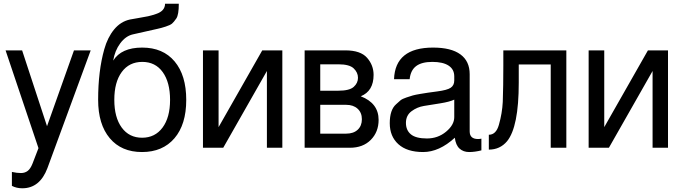

<svg xmlns="http://www.w3.org/2000/svg" viewBox="-20 -795 3674 1033"><path d="M378 -524H468L235 110Q194 218 100 218Q69 218 44 205V130Q71 136 92.5 136Q114 136 129 124.5Q144 113 155 85L187 2L10 -524H99L233 -116Z M895 -257.5Q895 -352 855.5 -407Q816 -462 745.5 -462Q675 -462 635 -407.5Q595 -353 595 -258Q595 -163 635 -108.5Q675 -54 744.5 -54Q814 -54 854.5 -108.5Q895 -163 895 -257.5ZM589 -469Q633 -539 745 -539Q857 -539 919.5 -464.5Q982 -390 982 -257.5Q982 -125 918.5 -51Q855 23 744 23Q633 23 570.5 -51.5Q508 -126 508 -258Q508 -413 541 -530Q559 -594 594 -636.5Q629 -679 679 -690Q693 -693 724.5 -698Q756 -703 776.5 -707.5Q797 -712 820 -720Q868 -736 868 -775H942Q942 -715 928.5 -695.5Q915 -676 905.5 -668Q896 -660 871.5 -652Q847 -644 828 -640Q733 -619 694.5 -610Q656 -601 627 -562Q598 -523 589 -469Z M1072 -524H1156V-111L1391 -524H1499V0H1416V-413L1181 0H1072Z M1838 -524Q1920 -524 1955 -484Q1990 -444 1990 -392Q1990 -305 1921 -277Q2017 -240 2017 -150Q2017 -85 1975 -42.5Q1933 0 1862 0H1619V-524ZM1703 -231V-76H1843Q1882 -76 1904.5 -97Q1927 -118 1927 -153.5Q1927 -189 1904 -210Q1881 -231 1843 -231ZM1801 -449H1703V-307H1801Q1860 -307 1883 -327.5Q1906 -348 1906 -376.5Q1906 -405 1883 -427Q1860 -449 1801 -449Z M2424 -165V-259Q2399 -247 2348.5 -239Q2298 -231 2261 -225Q2224 -219 2194 -196.5Q2164 -174 2164 -134Q2164 -94 2191 -72Q2218 -50 2277 -50Q2336 -50 2380 -86.5Q2424 -123 2424 -165ZM2100 -369Q2106 -539 2310 -539Q2407 -539 2457 -502.5Q2507 -466 2507 -396V-88Q2507 -47 2552 -47Q2561 -47 2570 -49V14Q2535 23 2504 23Q2473 23 2452.5 4.5Q2432 -14 2427 -54Q2343 23 2256.5 23Q2170 23 2123.5 -19Q2077 -61 2077 -132Q2077 -204 2111 -234Q2125 -247 2134.5 -255Q2144 -263 2166.5 -270.5Q2189 -278 2201 -281.5Q2213 -285 2243 -290Q2277 -296 2331.5 -303Q2386 -310 2405 -323Q2424 -336 2424 -362V-384Q2424 -422 2393.5 -442Q2363 -462 2306 -462Q2249 -462 2219 -439.5Q2189 -417 2184 -369Z M2688 -524H3027V0H2943V-448H2771V-350Q2771 -112 2708 -35Q2670 10 2610 10V-70Q2649 -70 2664 -123Q2682 -186 2685 -247Q2688 -332 2688 -441Z M3147 -524H3231V-111L3466 -524H3574V0H3491V-413L3256 0H3147Z"/></svg>

Font: Autonym
Style: Regular
Weight: 500
Version: Version 1.0.20131126